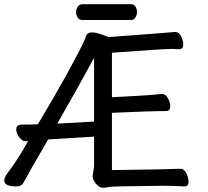

<svg xmlns="http://www.w3.org/2000/svg" viewBox="-22 -866 977 902"><path d="M247.1 -285.2 419.9 -294.9V-594.2Q350.1 -464.4 247.1 -285.2ZM461.9 16.1Q443.8 16.1 428.5 -3.4Q413.1 -22.9 413.1 -37.1L419.9 -84V-224.1L204.1 -210.9Q111.3 -51.8 88.9 -8.8Q79.1 10.3 54.2 9.8Q-2 9.8 -2 -18.1Q-2 -31.2 11.2 -49.8Q65.4 -121.6 109.9 -203.1L99.1 -202.1Q82 -202.1 68.1 -221.7Q54.2 -241.2 54.2 -258.8Q54.2 -280.8 83 -280.8Q147 -280.8 155.8 -282.2Q224.6 -396 287.1 -508.8Q374 -667 380.9 -692.9Q385.7 -713.9 412.1 -713.9Q433.1 -713.9 487.8 -691.9Q710 -708 800.8 -715.8Q818.8 -715.8 828.9 -695.3Q838.9 -674.8 838.9 -658.2Q838.9 -635.3 820.8 -634.8L785.2 -636.2Q746.1 -636.2 503.9 -618.2V-409.2Q675.8 -418 700 -420.9Q724.1 -423.8 737.8 -424.8Q755.9 -424.8 766.8 -404.8Q777.8 -384.8 777.8 -367.2Q777.8 -344.2 758.8 -344.2Q678.7 -344.2 503.9 -335.9V-66.9Q788.1 -70.8 825.2 -73.2Q843.3 -73.2 853.5 -52Q863.8 -30.8 863.8 -13.2Q863.8 9.8 846.2 9.8Q792 6.8 743.2 6.8Q499 8.8 488 12.5Q477.1 16.1 461.9 16.1ZM592.8 -772H364.7Q350.6 -772 343 -783.4Q335.4 -794.9 335.4 -809.1Q335.4 -822.3 343 -834.2Q350.6 -846.2 365.7 -846.2H593.8Q607.9 -846.2 614.7 -834.7Q621.6 -823.2 621.6 -810.1Q621.6 -795.9 614.3 -783.9Q606.9 -772 592.8 -772Z"/></svg>

Font: LXGW WenKai Screen R
Style: Regular
Weight: 400
Designer: Fontworks Inc.
Version: Version 1.235;May 31, 2022